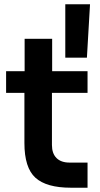

<svg xmlns="http://www.w3.org/2000/svg" viewBox="-20 -879 471 906"><path d="M390.1 -606.9H288.1V-858.9H404.8ZM393.1 6.8H314.9Q199.2 6.8 147.2 -40.3Q95.2 -87.4 95.2 -204.1V-440.9H8.8V-543H96.2V-695.8H226.1V-543H393.1V-440.9H225.1V-194.8Q225.1 -154.8 246.6 -133.3Q268.1 -111.8 308.1 -111.8H393.1Z"/></svg>

Font: Sora SemiBold
Style: Regular
Weight: 600
Designer: Jonathan Barnbrook, Julián Moncada
Foundry: Barnbrook Fonts
Version: Version 2.000